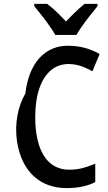

<svg xmlns="http://www.w3.org/2000/svg" viewBox="-20 -960 558 990"><path d="M334 -629.9Q280.8 -629.9 242.2 -597.4Q203.6 -564.9 182.6 -503.2Q161.6 -441.4 161.6 -354Q161.6 -272.5 180.7 -213.4Q199.7 -154.3 235.4 -122.1Q276.4 -85 337.4 -85Q373 -85 406.5 -93.5Q439.9 -102.1 471.2 -116.2V-21Q441.4 -5.9 404.3 2Q367.2 9.8 324.7 9.8Q254.4 9.8 200.7 -18.6Q147 -46.9 112.8 -101.8Q78.6 -156.7 66.9 -236.3Q58.6 -302.7 69.8 -364.3Q81.1 -425.8 110.4 -477.5Q120.1 -555.7 148.9 -610.6Q177.7 -665.5 223.9 -694.8Q270 -724.1 331.1 -724.1Q374 -724.1 413.8 -714.1Q453.6 -704.1 493.7 -681.6L456.5 -592.3Q439.5 -602.1 419.7 -610.8Q399.9 -619.6 378.4 -624.8Q356.9 -629.9 334 -629.9ZM265.1 -779.8Q259.8 -789.6 252.7 -800.8Q245.6 -812 236.3 -824.7Q220.7 -847.7 200.4 -873.8Q180.2 -899.9 156.7 -928.2V-939.9H223.6Q239.3 -927.7 253.4 -915.5Q267.6 -903.3 283.4 -887.7Q299.3 -872.1 320.3 -849.1Q334 -863.8 350.6 -880.4Q367.2 -897 384 -912.6Q400.9 -928.2 415.5 -939.9H482.9V-928.2Q460 -900.4 439 -873.5Q418 -846.7 401.9 -823.2Q393.1 -811 386.2 -800Q379.4 -789.1 374 -779.8Z"/></svg>

Font: Open Sans
Style: Regular
Weight: 600
Width: 3
Foundry: Ascender Corporation
Version: Version 1.000